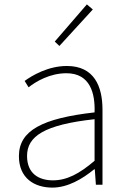

<svg xmlns="http://www.w3.org/2000/svg" viewBox="-20 -840 576 873"><path d="M218 13C288 13 354 -26 408 -70H411L416 0H446V-341C446 -448 408 -540 284 -540C198 -540 125 -496 92 -472L110 -443C144 -470 207 -507 282 -507C391 -507 413 -414 410 -329C173 -302 66 -247 66 -130C66 -30 136 13 218 13ZM221 -20C157 -20 103 -50 103 -131C103 -220 181 -273 410 -298V-109C341 -50 284 -20 221 -20ZM250 -631 402 -797 375 -820 229 -651Z"/></svg>

Font: Noto Sans CJK HK Thin
Style: Regular
Weight: 100
Designer: Ryoko NISHIZUKA 西塚涼子 (kana, bopomofo & ideographs); Paul D. Hunt (Latin, Greek & Cyrillic); Sandoll Communications 산돌커뮤니
Foundry: Adobe
Version: Version 2.004;hotconv 1.0.118;makeotfexe 2.5.65603